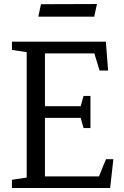

<svg xmlns="http://www.w3.org/2000/svg" viewBox="-20 -946 624 966"><path d="M385.7 -353H206.1V-58.6H478L513.2 -145H550.3L534.2 0H40V-41.5L114.3 -52.7V-683.6L40 -694.8V-736.3H512.7L523.9 -591.3H481L454.6 -677.2H206.1V-411.6H385.7L400.4 -463.4H435.1V-301.8H400.4ZM186 -924.8 467.8 -925.8 454.1 -862.3H172.9Z"/></svg>

Font: Habibi
Style: Regular
Weight: 400
Designer: Magnus Gaarde
Foundry: Magnus Gaarde
Version: Version 1.001